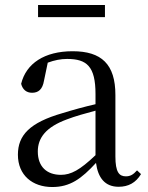

<svg xmlns="http://www.w3.org/2000/svg" viewBox="-20 -737 597 772"><path d="M133 -668H402V-717H133ZM457 14C496 14 526 -2 547 -37L531 -52C515 -34 503 -28 486 -28C459 -28 444 -45 444 -108V-355C444 -479 388 -531 272 -531C159 -531 85 -482 65 -400C71 -377 86 -364 109 -364C134 -364 151 -377 157 -413L172 -485C199 -495 224 -500 250 -500C329 -500 364 -470 364 -359V-318C320 -308 273 -295 231 -282C99 -244 52 -193 52 -115C52 -32 111 15 190 15C262 15 307 -18 366 -82C374 -22 402 14 457 14ZM364 -113C301 -53 265 -34 225 -34C169 -34 132 -66 132 -128C132 -183 165 -226 249 -257C283 -270 323 -281 364 -292Z"/></svg>

Font: Source Han Serif CN
Style: Regular
Weight: 400
Designer: Ryoko NISHIZUKA 西塚涼子 (kana & ideographs); Frank Grießhammer (Latin, Greek & Cyrillic); Wenlong ZHANG 张文龙 (bopomofo); San
Foundry: Adobe
Version: Version 2.003;hotconv 1.1.1;makeotfexe 2.6.0